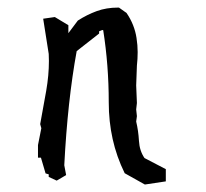

<svg xmlns="http://www.w3.org/2000/svg" viewBox="-20 -478 543 506"><path d="M266.6 -208.5Q266.6 -305.7 252 -398.4L249.5 -398.9L241.2 -395.5V-393.6V-389.6L182.1 -343.3Q158.2 -212.9 149.4 -42.5L154.3 -16.6L129.4 -2L108.4 -11.7V-18.6L100.1 -21L87.9 -62.5H80.1V-95.7L88.9 -140.1L85.9 -150.9Q94.7 -197.8 101.8 -238.8Q108.9 -279.8 108.9 -317.4Q108.9 -326.7 108.4 -335.9L93.8 -428.7L124.5 -433.1L160.2 -411.6V-407.2V-390.6L185.1 -423.8Q209.5 -439.5 234.9 -448.7Q260.3 -458 291 -458H293.5L313.5 -443.8Q334.5 -413.1 339.8 -377.9Q342.8 -358.9 342.8 -340.6Q342.8 -322.3 340.8 -305.2L338.9 -252.9L340.8 -206.5L338.9 -189.5L340.8 -171.9L338.9 -157.7Q344.7 -133.3 346.2 -106.9Q347.7 -80.6 360.8 -61.5L417 -32.2V-27.3V0L361.8 8.3L308.6 -21.5Q287.1 -65.4 276.9 -111.6Q266.6 -157.7 266.6 -208.5Z"/></svg>

Font: Bakudai
Style: Bold
Weight: 700
Version: Version 1.48